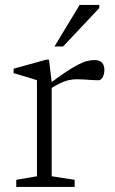

<svg xmlns="http://www.w3.org/2000/svg" viewBox="-20 -736 452 756"><path d="M353 -499.5Q371.5 -499.5 381.2 -489.5Q391 -479.5 391 -461.5Q391 -443.5 384.2 -431.8Q377.5 -420 367.5 -420Q353 -420 339 -421Q325 -422 311.2 -423Q297.5 -424 283 -424Q269 -424 253.5 -421Q238 -418 218.5 -409Q199 -400 171.5 -382.5L159 -394.5Q204.5 -429 235.2 -449.8Q266 -470.5 287 -481.2Q308 -492 323.2 -495.8Q338.5 -499.5 353 -499.5ZM183.5 -412.5V-42L274 -28V0H44V-28L125.5 -42V-420Q119 -422.5 104.5 -427Q90 -431.5 71 -437Q52 -442.5 33.5 -448V-465.5L162 -501H173ZM194.5 -553 293.5 -716.5H371V-704.5L228.5 -553Z"/></svg>

Font: Newsreader 9pt Light
Style: Regular
Weight: 300
Designer: Hugues Gentile
Foundry: Production Type
Version: Version 1.003